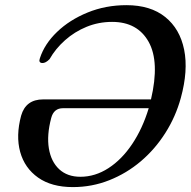

<svg xmlns="http://www.w3.org/2000/svg" viewBox="-20 -732 760 763"><path d="M64 -272.5Q82.5 -337 151.5 -337H580Q615 -486 570.8 -565.5Q526.5 -645 425.5 -645Q372 -645 324.2 -625.5Q276.5 -606 238.5 -572.2Q200.5 -538.5 177 -497Q161.5 -481 148 -481.5Q132 -482.5 138.5 -500.5Q157 -557.5 206.8 -605.2Q256.5 -653 328 -682.2Q399.5 -711.5 482.5 -711.5Q578 -711.5 636.5 -664.5Q695 -617.5 711.8 -534.5Q728.5 -451.5 698.5 -342.5Q678 -268 637.2 -203.8Q596.5 -139.5 539.8 -91.2Q483 -43 414.2 -15.8Q345.5 11.5 269.5 11.5Q185 11.5 131.5 -26.2Q78 -64 60.2 -128.2Q42.5 -192.5 64 -272.5ZM299.5 -29.5Q358 -29.5 411 -63.8Q464 -98 505.2 -159.5Q546.5 -221 571 -302H230.5Q193.5 -302 183.5 -263Q165.5 -195 174.2 -142.2Q183 -89.5 215.2 -59.5Q247.5 -29.5 299.5 -29.5Z"/></svg>

Font: Fraunces 9pt
Style: Italic
Weight: 400
Italic angle: -16°
Version: Version 1.000;[b76b70a41]